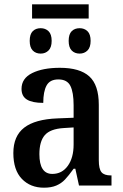

<svg xmlns="http://www.w3.org/2000/svg" viewBox="-20 -862 571 892"><path d="M42 -151Q42 -230 92.5 -269Q143 -308 247 -312L322 -315V-373Q322 -433 307 -463Q292 -493 251 -493Q212 -493 196.5 -465Q181 -437 181 -384Q130 -384 105 -399.5Q80 -415 80 -449Q80 -498 129.5 -522.5Q179 -547 258 -547Q351 -547 395 -507Q439 -467 439 -375V-118Q439 -77 451.5 -62Q464 -47 495 -47H498V0H347L330 -78H322Q299 -46 282 -28Q265 -10 241.5 0Q218 10 184 10Q121 10 81.5 -31Q42 -72 42 -151ZM322 -191V-270L275 -267Q213 -263 188 -234Q163 -205 163 -146Q163 -54 223 -54Q268 -54 295 -91.5Q322 -129 322 -191ZM129 -842H392V-776H129ZM118 -672Q118 -703 132 -717Q146 -731 169 -731Q191 -731 205.5 -717Q220 -703 220 -672Q220 -642 205.5 -627.5Q191 -613 169 -613Q146 -613 132 -627.5Q118 -642 118 -672ZM299 -672Q299 -703 313 -717Q327 -731 350 -731Q372 -731 386.5 -717Q401 -703 401 -672Q401 -642 386.5 -627.5Q372 -613 350 -613Q327 -613 313 -627.5Q299 -642 299 -672Z"/></svg>

Font: Noto Serif NarrowSemiBold
Style: Regular
Weight: 600
Width: 4
Designer: Monotype Design Team
Foundry: Monotype Imaging Inc.
Version: Version 1.001